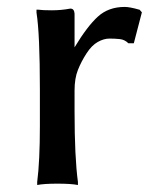

<svg xmlns="http://www.w3.org/2000/svg" viewBox="-20 -526 447 557"><path d="M85.9 -489.3V-498H89.8Q103.5 -496.1 130.4 -496.1Q157.2 -496.1 183.6 -501H184.6Q195.3 -501 196.3 -486.3V-388.7Q233.4 -450.2 264.2 -478Q294.9 -505.9 341.8 -505.9Q356.4 -505.9 383.8 -498H384.8L391.6 -490.2L368.2 -400.4H352.5Q341.8 -411.1 327.6 -412.6Q313.5 -414.1 297.4 -414.1Q281.2 -414.1 263.7 -404.3Q246.1 -394.5 231 -371.1Q215.8 -347.7 206.1 -323.2Q196.3 -298.8 196.3 -263.7V-204.1Q196.3 -69.3 206.1 2V10.7Q186.5 6.8 146.5 6.8Q107.4 6.8 87.9 10.7V2Q95.7 -58.6 95.7 -160.2V-266.6Q95.7 -427.7 85.9 -489.3Z"/></svg>

Font: GenEi LateGo v2
Style: Medium
Weight: 500
Designer: o_tamon (Modified)
Foundry: o_tamon / Adobe Systems Incorporated / FONT 910 / Philipp H. Poll
Version: Version 2.1;Original Version 1.004